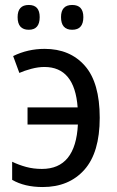

<svg xmlns="http://www.w3.org/2000/svg" viewBox="-20 -744 470 774"><path d="M271 -624Q316 -624 316 -675Q316 -724 271 -724Q226 -724 226 -675Q226 -624 271 -624ZM96 -624Q140 -624 140 -675Q140 -724 96 -724Q51 -724 51 -675Q51 -624 96 -624ZM382 -269Q382 -411 322 -479Q262 -547 160 -547Q92 -547 33 -518L58 -450Q78 -459 106 -466.5Q134 -474 159 -474Q281 -474 293 -311H91V-242H294Q285 -63 149 -63Q115 -63 85.5 -71Q56 -79 29 -92V-19Q79 10 152 10Q258 10 320 -59.5Q382 -129 382 -269Z"/></svg>

Font: Noto Sans UI SemiCondensed
Style: Regular
Weight: 400
Width: 4
Designer: Monotype Design Team
Foundry: Monotype Imaging Inc.
Version: 1.001